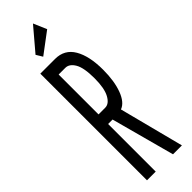

<svg xmlns="http://www.w3.org/2000/svg" viewBox="-271 -792 793 793"><g transform="rotate(-45 125.0 -395.5)"><path d="M28 0V-623H114Q169 -623 196 -577Q223 -531 223 -451Q223 -385 206 -339.5Q189 -294 159 -283L232 0H180L105 -278H79V0ZM79 -334H118Q141 -334 157 -363.5Q173 -393 173 -451Q173 -513 157 -540Q141 -567 118 -567H79ZM86 -664 69 -692 153 -791 178 -733Z"/></g></svg>

Font: Inconsolata UltraCondensed
Style: Regular
Weight: 400
Width: 1
Monospace: yes
Designer: Raph Levien, Cyreal, Brenton Simpson
Foundry: Raph Levien, Cyreal, Google
Version: Version 3.000; ttfautohint (v1.8.2.53-6de2)